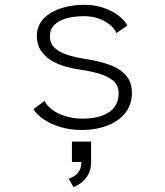

<svg xmlns="http://www.w3.org/2000/svg" viewBox="-20 -532 690 802"><path d="M322.5 11Q273 11 231.8 -1.5Q190.5 -14 161.8 -34Q133 -54 120 -76L166 -110.5Q173 -96 187.2 -82.8Q201.5 -69.5 222.2 -59Q243 -48.5 269 -42.5Q295 -36.5 325 -36.5Q356 -36.5 383 -42.2Q410 -48 431 -60.5Q452 -73 463.8 -93.5Q475.5 -114 475.5 -143Q475.5 -177 451.2 -196.2Q427 -215.5 389.5 -225.8Q352 -236 311 -241.5Q280.5 -246 249.5 -255.2Q218.5 -264.5 192.2 -280.8Q166 -297 150 -321.8Q134 -346.5 134 -381.5Q134 -409.5 145.5 -431Q157 -452.5 177 -467.8Q197 -483 222.2 -492.8Q247.5 -502.5 275.5 -507.2Q303.5 -512 330.5 -512Q377 -512 414.2 -498.8Q451.5 -485.5 476.8 -465.5Q502 -445.5 512 -425L466.5 -394Q459.5 -409.5 446 -422.2Q432.5 -435 414.5 -444.8Q396.5 -454.5 374.5 -459.5Q352.5 -464.5 328.5 -464.5Q309.5 -464.5 285.2 -461.2Q261 -458 239 -448.8Q217 -439.5 202.8 -423.2Q188.5 -407 188.5 -381Q188.5 -351 208.2 -332.2Q228 -313.5 261 -303Q294 -292.5 333 -286.5Q358 -282.5 385.2 -276.5Q412.5 -270.5 438.5 -261Q464.5 -251.5 485.5 -236.2Q506.5 -221 518.8 -198.8Q531 -176.5 531 -145Q531 -112.5 519.5 -87Q508 -61.5 487.5 -43Q467 -24.5 440.5 -12.5Q414 -0.5 383.8 5.2Q353.5 11 322.5 11ZM287 249.5 267 214.5Q276 211.5 288.5 204.5Q301 197.5 310.5 182.5Q320 167.5 320 142L360.5 144.5Q360.5 177.5 347.5 199.2Q334.5 221 317 233Q299.5 245 287 249.5ZM280.5 144.5V59.5H360.5V144.5Z"/></svg>

Font: Trispace Thin ExtraLight
Style: Regular
Weight: 250
Version: Version 1.210